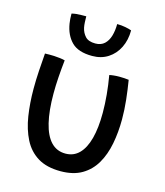

<svg xmlns="http://www.w3.org/2000/svg" viewBox="-115 -842 820 955"><g transform="rotate(15 294.5 -365.0)"><path d="M397 -500Q404.5 -502 418.8 -503.5Q433 -505 447.5 -505Q459.5 -505 473.8 -504.2Q488 -503.5 496.5 -502Q504.5 -453.5 510 -403Q515.5 -352.5 515.5 -303.5Q515.5 -236.5 504 -177Q492.5 -117.5 466.2 -72.2Q440 -27 395.8 -1Q351.5 25 286 25Q214.5 25 168.5 -3.2Q122.5 -31.5 97 -81.8Q71.5 -132 61.2 -197.5Q51 -263 51 -337.5Q51 -383 54 -429.5Q57 -476 60.5 -520.5Q69.5 -521 83.2 -521Q97 -521 108 -520.5Q123.5 -519.5 138.8 -517.8Q154 -516 164 -513Q159 -468 156 -424Q153 -380 153 -339Q153 -251 167.8 -190Q182.5 -129 212.2 -97.5Q242 -66 287 -66Q329 -66 357.2 -94.5Q385.5 -123 400 -177.2Q414.5 -231.5 414.5 -309.5Q414.5 -354 410 -402.8Q405.5 -451.5 397 -500ZM444.5 -742.5Q444.5 -692.5 425.2 -653.5Q406 -614.5 371.2 -592Q336.5 -569.5 290 -569.5Q218 -569.5 183.8 -603.8Q149.5 -638 140 -696Q136.5 -717.5 136.5 -746.5Q146.5 -749.5 159.8 -750.8Q173 -752 186.5 -752.2Q200 -752.5 211 -752.5Q211 -737 211.8 -722.2Q212.5 -707.5 215 -695Q220.5 -669.5 237 -651.5Q253.5 -633.5 289 -633.5Q318 -633.5 335.8 -650Q353.5 -666.5 361.5 -694Q369.5 -721.5 369.5 -755Q392 -755 412.5 -751Q433 -747 444.5 -742.5Z"/></g></svg>

Font: Grandstander Thin
Style: Regular
Weight: 400
Version: Version 1.200